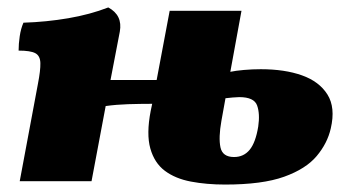

<svg xmlns="http://www.w3.org/2000/svg" viewBox="-20 -487 957 516"><path d="M33 0 82 -262Q89 -298 88.5 -317.5Q88 -337 75 -344Q62 -351 30 -351Q30 -369 33 -389.5Q36 -410 43 -426Q105 -428 163.5 -438Q222 -448 271 -467Q310 -446 302 -402L277 -272H401L436 -458H629L599 -294Q613 -297 635.5 -299Q658 -301 681 -301Q745 -301 791.5 -284.5Q838 -268 860 -233Q882 -198 869 -142Q860 -102 831 -67.5Q802 -33 743.5 -12Q685 9 585 9Q535 9 493 1Q451 -7 423 -28Q395 -49 384 -88Q373 -127 385 -189L389 -208Q356 -208 324.5 -207Q293 -206 264 -202L226 0ZM575 -162Q567 -117 572.5 -91Q578 -65 609 -65Q635 -65 651 -84.5Q667 -104 674 -147Q679 -181 671 -203.5Q663 -226 623 -226Q616 -226 605.5 -225Q595 -224 586 -223Z"/></svg>

Font: Vollkorn Black
Style: Italic
Weight: 900
Italic angle: -11°
Designer: Friedrich Althausen
Foundry: Friedrich Althausen
Version: Version 5.000; ttfautohint (v1.8.3)